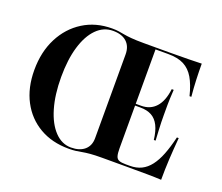

<svg xmlns="http://www.w3.org/2000/svg" viewBox="-102 -731 1029 891"><g transform="rotate(20 412.0 -285.0)"><path d="M311.3 11.3Q229 11.3 167.3 -24.6Q105.6 -60.5 71.4 -125.4Q37.1 -190.3 37.1 -278.2Q37.1 -367.7 72.2 -436.3Q107.3 -504.8 169 -543.5Q230.6 -582.3 311.3 -582.3Q330.6 -582.3 344 -580.2Q357.3 -578.2 372.2 -575.4Q387.1 -572.6 410.1 -570.6Q433.1 -568.5 472.6 -568.5H599.2Q655.6 -568.5 693.5 -569.4Q731.5 -570.2 757.3 -571Q757.3 -533.1 758.9 -492.7Q760.5 -452.4 764.5 -409.7H755.6Q742.7 -462.1 723.4 -495.2Q704 -528.2 673.8 -544Q643.5 -559.7 595.2 -559.7H533.1V-71Q533.1 -46 537.1 -33.1Q541.1 -20.2 552.4 -15.7Q563.7 -11.3 585.5 -11.3H605.6Q637.9 -11.3 662.5 -23.4Q687.1 -35.5 706 -60.1Q725 -84.7 739.5 -121.8Q754 -158.9 766.1 -209.7H775Q770.2 -154.8 767.3 -102.8Q764.5 -50.8 764.5 0Q735.5 -1.6 694 -2Q652.4 -2.4 589.5 -2.4H559.7Q543.5 -2.4 533.1 -2.4Q522.6 -2.4 513.7 -2.4Q504.8 -2.4 495.6 -2.4Q486.3 -2.4 472.6 -2.4Q436.3 -2.4 414.1 -0.4Q391.9 1.6 377 4.4Q362.1 7.3 347.2 9.3Q332.3 11.3 311.3 11.3ZM319.4 2.4Q362.1 2.4 386.3 -18.5Q410.5 -39.5 410.5 -76.6V-490.3Q410.5 -529.8 386.7 -551.6Q362.9 -573.4 319.4 -573.4Q272.6 -573.4 237.9 -538.3Q203.2 -503.2 184.3 -439.9Q165.3 -376.6 165.3 -289.5Q165.3 -202.4 184.7 -136.7Q204 -71 239.1 -34.3Q274.2 2.4 319.4 2.4ZM508.1 -282.3V-291.1H630.6V-282.3ZM669.4 -162.1Q664.5 -204 651.2 -230.6Q637.9 -257.3 615.3 -269.8Q592.7 -282.3 559.7 -282.3V-291.1Q604.8 -291.1 632.3 -321.8Q659.7 -352.4 666.9 -412.1H676.6Q673.4 -362.9 673.4 -336.3Q673.4 -309.7 673.4 -287.1Q673.4 -269.4 673.8 -252Q674.2 -234.7 675.4 -212.9Q676.6 -191.1 678.2 -162.1Z"/></g></svg>

Font: Playfair 144pt SemiCondensed
Style: Bold
Weight: 700
Width: 4
Designer: Claus Eggers Sørensen
Foundry: Claus Eggers Sørensen
Version: Version 2.203